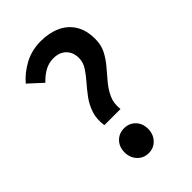

<svg xmlns="http://www.w3.org/2000/svg" viewBox="-232 -861 967 967"><g transform="rotate(-45 251.5 -378.0)"><path d="M177 -244Q170 -293 183 -332Q196 -371 219 -402Q242 -433 266.5 -461Q291 -489 308.5 -516Q326 -543 326 -574Q326 -601 315 -621Q304 -641 283.5 -652.5Q263 -664 234 -664Q200 -664 171.5 -648Q143 -632 118 -605L45 -672Q82 -715 134 -742.5Q186 -770 250 -770Q309 -770 355 -749Q401 -728 426.5 -686.5Q452 -645 452 -583Q452 -540 434.5 -506.5Q417 -473 391.5 -443.5Q366 -414 341.5 -384.5Q317 -355 302 -321.5Q287 -288 292 -244ZM236 14Q200 14 176 -11.5Q152 -37 152 -75Q152 -114 176 -138.5Q200 -163 236 -163Q272 -163 296 -138.5Q320 -114 320 -75Q320 -37 296 -11.5Q272 14 236 14Z"/></g></svg>

Font: Noto Sans TC SemiBold
Style: Regular
Weight: 600
Designer: Ryoko NISHIZUKA  (kana, bopomofo & ideographs); Paul D. Hunt (Latin, Greek & Cyrillic); Sandoll Communications , Soo-you
Foundry: Adobe
Version: Version 2.004-H2;hotconv 1.0.118;makeotfexe 2.5.65603